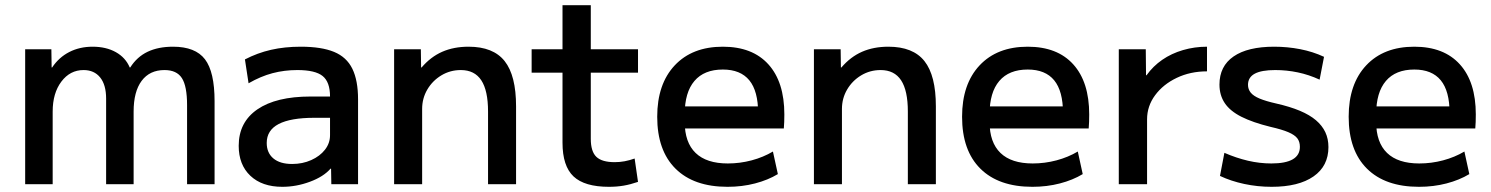

<svg xmlns="http://www.w3.org/2000/svg" viewBox="-20 -710 5745 740"><path d="M77 0V-520H178L179 -450H181Q207 -489 247 -509.5Q287 -530 337 -530Q389 -530 426.5 -509Q464 -488 480 -450H482Q508 -491 549 -510.5Q590 -530 647 -530Q733 -530 770 -481.5Q807 -433 807 -320V0H701V-305Q701 -378 681 -409Q661 -440 614 -440Q557 -440 526 -398.5Q495 -357 495 -280V0H389V-330Q389 -383 366 -411.5Q343 -440 302 -440Q250 -440 216.5 -395.5Q183 -351 183 -280V0Z M1068 10Q990 10 945 -32.5Q900 -75 900 -148Q900 -239 972 -288.5Q1044 -338 1177 -338H1252Q1252 -394 1223.5 -417Q1195 -440 1126 -440Q1076 -440 1030.5 -428Q985 -416 938 -389L924 -481Q972 -506 1024.5 -518Q1077 -530 1139 -530Q1219 -530 1267.5 -510Q1316 -490 1338 -445Q1360 -400 1360 -327V0H1257L1256 -60H1254Q1227 -29 1174.5 -9.5Q1122 10 1068 10ZM1106 -78Q1146 -78 1179.5 -93Q1213 -108 1232.5 -133Q1252 -158 1252 -189V-256H1192Q1100 -256 1054 -232Q1008 -208 1008 -159Q1008 -121 1033.5 -99.5Q1059 -78 1106 -78Z M1499 0V-520H1602L1603 -450H1605Q1640 -491 1684.5 -510.5Q1729 -530 1786 -530Q1881 -530 1925 -474.5Q1969 -419 1969 -300V0H1861V-280Q1861 -361 1835 -400.5Q1809 -440 1756 -440Q1715 -440 1681 -419.5Q1647 -399 1627 -365Q1607 -331 1607 -290V0Z M2327 10Q2233 10 2190.5 -30Q2148 -70 2148 -160V-430H2029V-520H2148V-690H2257V-520H2439V-430H2257V-175Q2257 -126 2278.5 -105.5Q2300 -85 2349 -85Q2369 -85 2387.5 -88.5Q2406 -92 2426 -99L2439 -9Q2410 1 2383.5 5.5Q2357 10 2327 10Z M2784 10Q2654 10 2583.5 -60Q2513 -130 2513 -260Q2513 -386 2580.5 -458Q2648 -530 2766 -530Q2880 -530 2941.5 -462Q3003 -394 3003 -269Q3003 -256 3002.5 -240Q3002 -224 3001 -215H2573V-300H2919L2902 -274Q2902 -359 2868 -400.5Q2834 -442 2766 -442Q2694 -442 2656.5 -398Q2619 -354 2619 -270V-240Q2619 -161 2661 -120.5Q2703 -80 2785 -80Q2832 -80 2877 -92Q2922 -104 2959 -126L2978 -39Q2940 -16 2890 -3Q2840 10 2784 10Z M3117 0V-520H3220L3221 -450H3223Q3258 -491 3302.5 -510.5Q3347 -530 3404 -530Q3499 -530 3543 -474.5Q3587 -419 3587 -300V0H3479V-280Q3479 -361 3453 -400.5Q3427 -440 3374 -440Q3333 -440 3299 -419.5Q3265 -399 3245 -365Q3225 -331 3225 -290V0Z M3959 10Q3829 10 3758.5 -60Q3688 -130 3688 -260Q3688 -386 3755.5 -458Q3823 -530 3941 -530Q4055 -530 4116.5 -462Q4178 -394 4178 -269Q4178 -256 4177.5 -240Q4177 -224 4176 -215H3748V-300H4094L4077 -274Q4077 -359 4043 -400.5Q4009 -442 3941 -442Q3869 -442 3831.5 -398Q3794 -354 3794 -270V-240Q3794 -161 3836 -120.5Q3878 -80 3960 -80Q4007 -80 4052 -92Q4097 -104 4134 -126L4153 -39Q4115 -16 4065 -3Q4015 10 3959 10Z M4292 0V-520H4396L4397 -420H4399Q4424 -455 4459.5 -479.5Q4495 -504 4539.5 -517Q4584 -530 4632 -530V-435Q4568 -435 4515.5 -410Q4463 -385 4432 -343Q4401 -301 4401 -250V0Z M4881 10Q4827 10 4775.5 -1Q4724 -12 4682 -32L4699 -121Q4745 -101 4790 -90.5Q4835 -80 4880 -80Q4935 -80 4962.5 -96Q4990 -112 4990 -144Q4990 -164 4980 -177Q4970 -190 4945.5 -200.5Q4921 -211 4877 -221Q4808 -238 4764.5 -260Q4721 -282 4700.5 -312.5Q4680 -343 4680 -384Q4680 -455 4734.5 -492.5Q4789 -530 4891 -530Q4942 -530 4991 -520.5Q5040 -511 5083 -491L5066 -403Q5025 -422 4982 -431Q4939 -440 4895 -440Q4842 -440 4816 -426Q4790 -412 4790 -383Q4790 -366 4800.5 -353Q4811 -340 4835 -330Q4859 -320 4899 -311Q4952 -299 4990 -283Q5028 -267 5052 -246.5Q5076 -226 5088 -200.5Q5100 -175 5100 -143Q5100 -70 5042.5 -30Q4985 10 4881 10Z M5449 10Q5319 10 5248.5 -60Q5178 -130 5178 -260Q5178 -386 5245.5 -458Q5313 -530 5431 -530Q5545 -530 5606.5 -462Q5668 -394 5668 -269Q5668 -256 5667.5 -240Q5667 -224 5666 -215H5238V-300H5584L5567 -274Q5567 -359 5533 -400.5Q5499 -442 5431 -442Q5359 -442 5321.5 -398Q5284 -354 5284 -270V-240Q5284 -161 5326 -120.5Q5368 -80 5450 -80Q5497 -80 5542 -92Q5587 -104 5624 -126L5643 -39Q5605 -16 5555 -3Q5505 10 5449 10Z"/></svg>

Font: M PLUS 2 Medium
Style: Regular
Weight: 500
Designer: Coji Morishita
Foundry: UNDERFOREST DESIGN
Version: Version 1.001